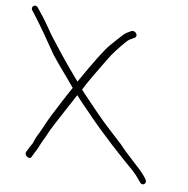

<svg xmlns="http://www.w3.org/2000/svg" viewBox="-102 -728 830 848"><g transform="rotate(10 312.5 -304.5)"><path d="M427.4 -616 413.7 -608C404 -602.7 394.9 -595 386.6 -585C377 -575 361.9 -558.2 341.8 -534.6C321.8 -511 284.6 -450.8 230.2 -354C218.3 -368 203.9 -384.8 187 -404.5C151.7 -445.7 117.4 -490.8 83.6 -534C57.4 -570.9 38.6 -599.8 14.3 -629L1.6 -645C-11.6 -662.2 -32.8 -644.7 -20.7 -629L-8 -613C22.6 -573 60.5 -519.5 105.8 -452.5C137.8 -411.3 182 -363.1 213.6 -324H214.8C206.8 -310 195.6 -289.3 181.4 -262C157.1 -215.5 131.5 -167.3 114.4 -125C101.6 -93.5 91.4 -82.6 83.4 -52C77.3 -42.5 69.8 -27.8 60.7 -8C54.7 6 80.9 26.2 89.2 7C103.2 -23.5 104.9 -20.7 115.6 -49C123 -68.4 128.9 -76.5 135.6 -92.5L146.4 -118C174.5 -175.5 208.3 -233.9 240.1 -295C260.5 -271.5 281.8 -251 307 -224.5C382 -145.5 478.4 -60.5 540.8 -7C549.2 0.2 558.5 10.2 568.8 23L578.8 35C590.7 52.8 613.5 37.5 601.2 19L592.2 7C572.7 -16.3 559.3 -26.3 541.3 -43.5C514.8 -68.7 501.8 -78 466.9 -115C433.5 -146.4 380.4 -192.8 344.5 -230.6C306.6 -270.5 286.6 -289.6 255.6 -324C258.7 -324 261.6 -333.6 267.7 -345C289.6 -385.5 312.9 -421.9 341.7 -471.1C360.4 -503.2 384.7 -533.7 409.8 -562.5C416.8 -570.8 424.2 -577 432.2 -581L445.9 -589C461.4 -599.3 443.8 -621.8 427.4 -616Z"/></g></svg>

Font: MewTooHand
Style: WideLta
Weight: 400
Designer: Mew Too, Robert Jablonski
Version: Version 0.77